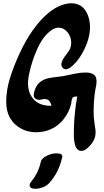

<svg xmlns="http://www.w3.org/2000/svg" viewBox="-20 -841 634 1173"><path d="M558 -83Q564 -49 564 -33Q564 -2 550 21Q538 42 517 61.5Q496 81 476 81Q431 81 431 -24L432 -70Q435 -159 452 -252Q430 -251 425 -246Q420 -241 417 -225Q417 -214 413 -201Q403 -161 377 -124Q354 -91 321 -68.5Q288 -46 249 -38Q222 -33 202 -33Q129 -33 77 -77.5Q25 -122 19 -197Q18 -205 18 -222Q18 -288 40 -360.5Q62 -433 99 -513Q175 -678 277 -763Q308 -789 345 -805Q382 -821 416 -821Q446 -821 470.5 -807Q495 -793 510 -763Q530 -724 530 -676Q530 -629 512 -579.5Q494 -530 464 -486Q450 -465 425.5 -441.5Q401 -418 381 -418Q369 -418 362 -428Q355 -436 355 -448Q355 -472 388 -512L402 -532Q415 -554 415 -580Q415 -616 392.5 -644Q370 -672 338 -672Q315 -672 292 -655Q241 -618 206 -538.5Q171 -459 156 -380Q151 -353 151 -334Q151 -270 188 -231.5Q225 -193 295 -195Q288 -217 281 -225Q274 -233 256 -236Q250 -237 237.5 -234Q225 -231 219 -231Q186 -234 186 -260Q186 -270 191 -287Q202 -321 223.5 -338.5Q245 -356 270.5 -362Q296 -368 336 -372L366 -376Q373 -377 400 -383Q406 -384 439.5 -391Q473 -398 502 -398Q560 -398 568 -361Q570 -349 570 -344Q570 -324 563 -296Q559 -271 558 -263Q552 -214 552 -163Q552 -137 553 -125Q554 -111 558 -83ZM326 96Q365 96 360 119Q340 212 280 278Q265 295 238 304.5Q211 314 188 312Q161 309 161 291Q161 281 171 268Q214 217 229 149Q233 130 254.5 117Q276 104 301 98Q311 96 326 96Z"/></svg>

Font: Sedgwick Ave Display
Style: Regular
Weight: 400
Designer: Kevin Burke, Pedro Vergani
Foundry: Google, Inc.
Version: Version 1.000